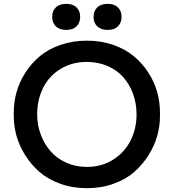

<svg xmlns="http://www.w3.org/2000/svg" viewBox="-20 -963 905 1001"><path d="M379.2 -825.7Q360.4 -807.1 325.2 -807.1Q290 -807.1 271 -825.7Q252 -844.2 252 -875Q252 -905.8 271 -924.3Q290 -942.9 325.2 -942.9Q360.4 -942.9 379.2 -924.3Q397.9 -905.8 397.9 -875Q397.9 -844.2 379.2 -825.7ZM595 -825.7Q576.2 -807.1 541 -807.1Q505.9 -807.1 486.8 -825.7Q467.8 -844.2 467.8 -875Q467.8 -905.8 486.8 -924.3Q505.9 -942.9 541 -942.9Q576.2 -942.9 595 -924.3Q613.8 -905.8 613.8 -875Q613.8 -844.2 595 -825.7ZM51.8 -356V-377.9Q51.8 -431.6 66.7 -484.1Q81.5 -536.6 112.8 -585Q144 -633.3 188 -670.2Q231.9 -707 295.4 -729Q358.9 -751 433.1 -751Q506.8 -751 570.1 -729Q633.3 -707 677.5 -670.2Q721.7 -633.3 752.9 -585.2Q784.2 -537.1 799.1 -484.4Q814 -431.6 814 -377.9V-356Q814 -306.2 799.8 -255.1Q785.6 -204.1 754.9 -154.8Q724.1 -105.5 680.7 -67.1Q637.2 -28.8 573 -5.4Q508.8 18.1 433.1 18.1Q357.4 18.1 293.2 -5.4Q229 -28.8 185.3 -67.1Q141.6 -105.5 110.8 -154.8Q80.1 -204.1 65.9 -255.1Q51.8 -306.2 51.8 -356ZM433.1 -92.8Q510.7 -92.8 570.6 -131.1Q630.4 -169.4 661.1 -231.2Q691.9 -293 691.9 -366.2Q691.9 -423.3 673.8 -473.4Q655.8 -523.4 622.8 -560.5Q589.8 -597.7 540.8 -618.9Q491.7 -640.1 433.1 -640.1Q355 -640.1 295.4 -603.5Q235.8 -566.9 204.8 -504.9Q173.8 -442.9 173.8 -366.2Q173.8 -312 192.1 -262.5Q210.4 -212.9 243.2 -175Q275.9 -137.2 325.2 -115Q374.5 -92.8 433.1 -92.8Z"/></svg>

Font: Sora Medium
Style: Regular
Weight: 500
Designer: Jonathan Barnbrook, Julián Moncada
Foundry: Barnbrook Fonts
Version: Version 2.000